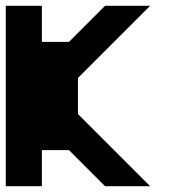

<svg xmlns="http://www.w3.org/2000/svg" viewBox="-20 -645 665 665"><path d="M125 -625V-500H218.8L343.8 -625H500L250 -375V-250L500 0H343.8L218.8 -125H125V0H0V-625Z"/></svg>

Font: CraftyPE
Style: Regular
Weight: 400
Designer: Erek Butcher
Foundry: Haunted Coop
Version: Version 0.018;April 4, 2024;FontCreator 15.0.0.2962 64-bit